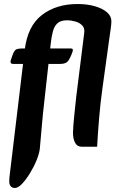

<svg xmlns="http://www.w3.org/2000/svg" viewBox="-20 -716 598 955"><path d="M54 219Q40 219 33 210Q26 201 26 186Q26 167 30 140L103 -468Q117 -586 188 -641Q259 -696 366 -696Q414 -696 452 -685Q490 -674 512 -655Q534 -636 534 -611Q534 -596 530.5 -572Q527 -548 523 -519L489 -273Q479 -201 473 -128.5Q467 -56 463 14H388Q364 14 353.5 -6Q343 -26 343 -56Q344 -90 349 -138Q354 -186 359 -233L399 -553Q402 -576 389 -589.5Q376 -603 355 -609Q334 -615 313 -615Q282 -615 266 -600.5Q250 -586 243 -559.5Q236 -533 232 -496L200 -208Q193 -149 188 -88.5Q183 -28 178 24Q175 49 161.5 82Q148 115 128.5 146.5Q109 178 89.5 198.5Q70 219 54 219ZM44 -398Q37 -398 34 -403Q31 -408 33 -415L43 -444Q50 -462 58 -468.5Q66 -475 96 -475H333Q346 -475 341 -459Q330 -428 319 -413Q308 -398 279 -398Z"/></svg>

Font: Alkatra Medium
Style: Regular
Weight: 500
Designer: Suman Bhandary
Version: Version 1.100;gftools[0.9.22]